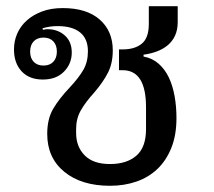

<svg xmlns="http://www.w3.org/2000/svg" viewBox="-20 -586 690 618"><path d="M334 12Q242 12 187 -33Q132 -78 132 -155Q132 -203 151 -235.5Q170 -268 204 -304Q234 -336 248.5 -361.5Q263 -387 263 -421Q263 -461 238 -481.5Q213 -502 165 -502Q151 -502 139 -500Q127 -498 117 -495L118 -490Q126 -492 133 -492Q166 -492 188.5 -472Q211 -452 211 -417Q211 -381 186 -355.5Q161 -330 118 -330Q74 -330 49.5 -356.5Q25 -383 25 -427Q25 -454 35.5 -478Q46 -502 66 -520Q86 -538 115 -549Q144 -560 182 -560Q259 -560 301 -523Q343 -486 343 -424Q343 -383 328 -353Q313 -323 284 -289Q255 -257 240 -230.5Q225 -204 225 -171V-158Q225 -114 252.5 -86Q280 -58 334 -58Q388 -58 419 -85Q450 -112 450 -170V-241Q450 -360 375 -360H363V-427H375Q414 -427 436.5 -445.5Q459 -464 459 -509V-566H552V-515Q552 -490 543.5 -471.5Q535 -453 520 -440.5Q505 -428 485 -420.5Q465 -413 442 -410V-404Q470 -399 490.5 -381Q511 -363 523.5 -336.5Q536 -310 542 -276.5Q548 -243 548 -206Q548 -151 531.5 -110Q515 -69 486.5 -42Q458 -15 419 -1.5Q380 12 334 12ZM120 -375Q140 -375 151.5 -387Q163 -399 163 -420Q163 -441 151.5 -453Q140 -465 120 -465Q100 -465 88.5 -453Q77 -441 77 -420Q77 -399 88.5 -387Q100 -375 120 -375Z"/></svg>

Font: IBM Plex Sans Thai Looped Text
Style: Regular
Weight: 450
Designer: Mike Abbink, Paul van der Laan, Pieter van Rosmalen, Ben Mitchell, Mark Frömberg
Foundry: Bold Monday
Version: Version 1.1